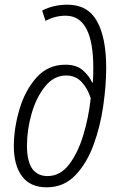

<svg xmlns="http://www.w3.org/2000/svg" viewBox="-20 -789 495 819"><path d="M179 10Q252 10 301 -41Q350 -92 379 -171Q408 -250 420.5 -338Q433 -426 433 -499Q433 -629 393.5 -699Q354 -769 268 -769Q208 -769 160 -744L174 -700Q215 -722 260 -722Q378 -722 378 -499Q378 -482 377.5 -466Q377 -450 376 -437H373Q360 -466 333 -489.5Q306 -513 259 -513Q184 -513 135 -457.5Q86 -402 62.5 -321Q39 -240 39 -165Q39 -84 74 -37Q109 10 179 10ZM183 -38Q95 -38 95 -167Q95 -236 115 -305Q135 -374 172.5 -420.5Q210 -467 262 -467Q302 -467 328 -439.5Q354 -412 367 -370Q358 -286 334.5 -210Q311 -134 273.5 -86Q236 -38 183 -38Z"/></svg>

Font: Noto Sans Display SemiCondensed Light
Style: Italic
Weight: 300
Width: 4
Italic angle: -12°
Designer: Monotype Design Team
Foundry: Monotype Imaging Inc.
Version: Version 1.900